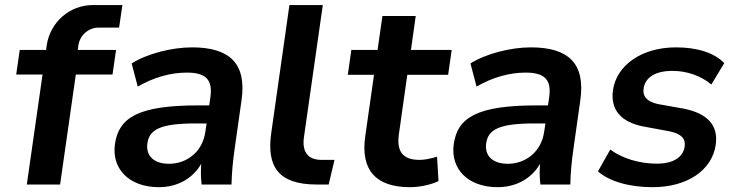

<svg xmlns="http://www.w3.org/2000/svg" viewBox="-20 -739 2921 769"><path d="M220.7 0 283.7 -440.4H430.7L444.8 -539.1H291.5L293.9 -557.1C299.8 -597.7 334 -628.4 375 -628.4H457L470.2 -718.8H352.5C258.3 -718.8 180.7 -649.9 167 -557.1L164.6 -539.1H59.1L44.9 -440.4H150.4L87.4 0Z M616.2 10.7C692.4 10.7 752.9 -25.4 786.1 -83C783.7 -55.2 784.2 -27.3 787.6 0H907.2C908.2 -47.9 913.1 -96.2 919.9 -143.6L947.3 -336.9C968.8 -485.8 898.9 -549.3 749 -549.3C668.5 -549.3 568.8 -523.9 507.3 -484.9L531.7 -392.1C596.2 -429.7 664.1 -448.2 728.5 -448.2C802.7 -448.2 832.5 -421.4 822.8 -350.6L817.9 -316.9H773.4C535.2 -316.9 455.6 -269 440.4 -162.1C426.3 -64 496.1 10.7 616.2 10.7ZM657.2 -83C595.7 -83 563.5 -115.2 570.3 -165C578.1 -219.7 620.6 -244.6 763.7 -244.6H807.6L802.2 -210C791 -131.3 728.5 -83 657.2 -83Z M1248 0H1296.4L1319.8 -98.6H1268.1C1211.4 -98.6 1189.5 -132.8 1197.3 -189L1272.9 -718.8H1139.2L1066.4 -206.5C1047.4 -73.7 1093.3 0 1248 0Z M1622.1 10.7C1662.6 10.7 1707 0.5 1736.3 -13.7L1730.5 -111.3C1706.5 -104.5 1683.6 -98.6 1660.6 -98.6C1592.8 -98.6 1567.9 -132.8 1577.6 -201.2L1611.3 -439.5H1774.9L1789.1 -539.1H1626L1645 -674.8H1511.7L1492.2 -539.1H1387.2L1373 -439.5H1478L1442.9 -193.4C1423.8 -59.1 1483.4 10.7 1622.1 10.7Z M1973.1 10.7C2049.3 10.7 2109.9 -25.4 2143.1 -83C2140.6 -55.2 2141.1 -27.3 2144.5 0H2264.2C2265.1 -47.9 2270 -96.2 2276.9 -143.6L2304.2 -336.9C2325.7 -485.8 2255.9 -549.3 2106 -549.3C2025.4 -549.3 1925.8 -523.9 1864.3 -484.9L1888.7 -392.1C1953.1 -429.7 2021 -448.2 2085.4 -448.2C2159.7 -448.2 2189.5 -421.4 2179.7 -350.6L2174.8 -316.9H2130.4C1892.1 -316.9 1812.5 -269 1797.4 -162.1C1783.2 -64 1853 10.7 1973.1 10.7ZM2014.2 -83C1952.6 -83 1920.4 -115.2 1927.2 -165C1935.1 -219.7 1977.5 -244.6 2120.6 -244.6H2164.6L2159.2 -210C2147.9 -131.3 2085.4 -83 2014.2 -83Z M2594.2 10.7C2729.5 10.7 2831.5 -54.7 2846.7 -159.2C2857.9 -238.3 2812.5 -284.7 2719.2 -303.7L2614.7 -322.3C2569.8 -332.5 2553.7 -353.5 2557.6 -383.8C2563.5 -426.8 2601.6 -455.1 2673.3 -455.1C2731.4 -455.1 2788.1 -435.1 2829.1 -400.4L2880.9 -486.3C2840.8 -527.8 2771.5 -549.3 2688 -549.3C2546.4 -549.3 2449.2 -475.1 2435.1 -378.4C2424.3 -300.8 2465.3 -250.5 2556.6 -232.4L2662.6 -212.9C2709 -202.6 2726.6 -184.1 2722.2 -151.9C2715.8 -108.9 2676.3 -83.5 2610.8 -83.5C2541 -83.5 2471.7 -104.5 2424.3 -140.1L2375 -52.7C2419.4 -13.2 2498.5 10.7 2594.2 10.7Z"/></svg>

Font: Winston SemiBold
Style: Italic
Weight: 600
Italic angle: -8.13011°
Designer: Vernon Adams, Kim Jin-seong, David Berlow, Cristiano Sobral
Foundry: The Winston Project Authors
Version: Version 3.004